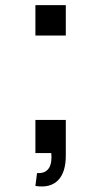

<svg xmlns="http://www.w3.org/2000/svg" viewBox="-20 -582 385 730"><path d="M114.6 -562.5V-446.9H230.2V-562.5ZM230.2 10.4V-126H114.6V0H175C179.2 44.8 166.7 79.2 120.8 76L114.6 125C191.7 137.5 230.2 91.7 230.2 10.4Z"/></svg>

Font: Manrope Semibold
Style: Regular
Weight: 600
Width: 4
Designer: Michael Sharanda
Foundry: Michael Sharanda
Version: Version 2.000;PS 002.000;hotconv 1.0.88;makeotf.lib2.5.64775